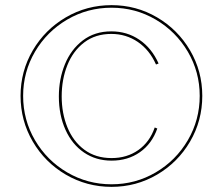

<svg xmlns="http://www.w3.org/2000/svg" viewBox="-20 -722 867 747"><path d="M60 -349Q60 -445 107.5 -526Q155 -607 236.2 -654.5Q317.5 -702 414 -702Q510 -702 591 -654.5Q672 -607 719.5 -526Q767 -445 767 -349Q767 -252.5 719.5 -171.2Q672 -90 591 -42.5Q510 5 414 5Q317.5 5 236.2 -42.5Q155 -90 107.5 -171.2Q60 -252.5 60 -349ZM414 -5Q507 -5 585.8 -51.2Q664.5 -97.5 710.8 -176.5Q757 -255.5 757 -349Q757 -442 710.8 -520.8Q664.5 -599.5 585.8 -645.8Q507 -692 414 -692Q320.5 -692 241.5 -645.8Q162.5 -599.5 116.2 -520.8Q70 -442 70 -349Q70 -255.5 116.2 -176.5Q162.5 -97.5 241.5 -51.2Q320.5 -5 414 -5ZM413 -600Q474.5 -600 522.5 -567.2Q570.5 -534.5 597 -475L587 -471Q562 -527.5 516.2 -558.8Q470.5 -590 413 -590Q351 -590 307.5 -556.8Q264 -523.5 242 -468.2Q220 -413 220 -347Q220 -281.5 242.2 -226.8Q264.5 -172 308.2 -139.5Q352 -107 414 -107Q474 -107 518.2 -138.2Q562.5 -169.5 582 -226L592 -222Q571 -162.5 524.2 -129.8Q477.5 -97 414 -97Q353.5 -97 307 -128.5Q260.5 -160 234.8 -217Q209 -274 209 -347Q209 -414 232.5 -471.8Q256 -529.5 302.2 -564.8Q348.5 -600 413 -600Z"/></svg>

Font: HK Grotesk Thin
Style: Regular
Weight: 100
Designer: Alfredo Marco Pradil
Foundry: Hanken Design Co.
Version: Version 3.001